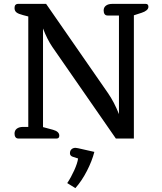

<svg xmlns="http://www.w3.org/2000/svg" viewBox="-20 -715 838 991"><path d="M55 -25Q55 -42 67 -51Q79 -60 100 -60H126V-630L99 -637Q75 -643 65 -651Q55 -659 55 -674Q55 -685 60 -690Q65 -695 72 -695H218L537 -235Q569 -189 594 -126V-635H535Q525 -635 520 -642Q515 -649 515 -661Q515 -677 527 -686Q539 -695 560 -695H732Q746 -695 746 -680Q746 -670 736.5 -662Q727 -654 711 -649L671 -636V0H578L250 -473Q224 -511 202 -568V-59L254 -45Q286 -36 286 -15Q286 0 272 0H75Q65 0 60 -7Q55 -14 55 -25ZM327 230Q346 202 363 164.5Q380 127 383 103L355 94Q341 89 341 76Q341 63 349 55.5Q357 48 370 48Q373 48 383 50L467 69Q455 116 428.5 167.5Q402 219 369 256Z"/></svg>

Font: Maitree Medium
Style: Regular
Weight: 500
Designer: CadsonDemak Team
Foundry: CadsonDemak
Version: Version 1.000